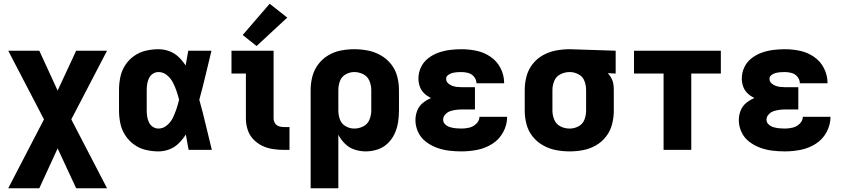

<svg xmlns="http://www.w3.org/2000/svg" viewBox="-20 -801 4504 1026"><path d="M24 205H190L288 -8L387 205H552L361 -163L552 -530H387L288 -317L190 -530H24L215 -163Z M827 8Q857 8 885.5 -3Q914 -14 935.5 -35.5Q957 -57 973 -82Q981 -41 988 0H1112Q1095 -67 1079.5 -134Q1064 -201 1045 -268Q1063 -333 1078.5 -399Q1094 -465 1110 -530H986Q979 -491 972 -451Q956 -476 934.5 -496.5Q913 -517 885 -527.5Q857 -538 827 -538Q792 -538 758.5 -530Q725 -522 696.5 -502Q668 -482 649 -452.5Q630 -423 623 -389Q616 -355 616 -320V-210Q616 -176 623 -142Q630 -108 649 -78.5Q668 -49 696.5 -28.5Q725 -8 758.5 0Q792 8 827 8ZM827 -114Q811 -114 797 -123Q783 -132 776 -147Q769 -162 766.5 -178Q764 -194 764 -210V-320Q764 -336 766.5 -352Q769 -368 776 -383Q783 -398 797 -407Q811 -416 827 -416Q852 -416 872 -399.5Q892 -383 903.5 -361Q915 -339 923 -315.5Q931 -292 937 -268Q931 -243 923 -219Q915 -195 904 -172Q893 -149 872.5 -131.5Q852 -114 827 -114Z M1498 0H1527V-122H1498Q1484 -122 1471 -126Q1458 -130 1450 -142Q1442 -154 1442 -168V-530H1217V-408H1294V-168Q1294 -138 1303 -109Q1312 -80 1333 -57.5Q1354 -35 1381 -22Q1408 -9 1438 -4.5Q1468 0 1498 0ZM1351 -555 1515 -707 1421 -781 1277 -614Z M1640 205H1788V-81Q1802 -54 1824 -32.5Q1846 -11 1875 -1.5Q1904 8 1935 8Q1966 8 1997 -2Q2028 -12 2051.5 -34.5Q2075 -57 2088.5 -86Q2102 -115 2107 -146.5Q2112 -178 2112 -210V-320Q2112 -357 2102.5 -393Q2093 -429 2070 -458Q2047 -487 2014.5 -505.5Q1982 -524 1946 -531Q1910 -538 1873 -538Q1837 -538 1801 -531Q1765 -524 1733.5 -505Q1702 -486 1680 -456.5Q1658 -427 1649 -391.5Q1640 -356 1640 -320ZM1873 -114Q1849 -114 1827 -126.5Q1805 -139 1796.5 -162.5Q1788 -186 1788 -210V-320Q1788 -344 1796.5 -367.5Q1805 -391 1827 -403.5Q1849 -416 1873 -416Q1898 -416 1921 -404.5Q1944 -393 1954 -369Q1964 -345 1964 -320V-210Q1964 -185 1954 -161Q1944 -137 1921 -125.5Q1898 -114 1873 -114Z M2446 8Q2489 8 2531.5 -0.5Q2574 -9 2611 -32.5Q2648 -56 2669 -95Q2690 -134 2690 -177H2542Q2542 -156 2525.5 -140Q2509 -124 2488 -119Q2467 -114 2446 -114Q2431 -114 2416 -115.5Q2401 -117 2386.5 -121Q2372 -125 2360 -135.5Q2348 -146 2348 -161Q2348 -177 2359.5 -189.5Q2371 -202 2386 -207Q2401 -212 2416.5 -214Q2432 -216 2448 -216H2518V-335H2448Q2435 -335 2422 -336.5Q2409 -338 2396.5 -342.5Q2384 -347 2374 -356.5Q2364 -366 2364 -380Q2364 -392 2374.5 -400Q2385 -408 2397 -411Q2409 -414 2421 -415Q2433 -416 2446 -416Q2464 -416 2482.5 -411Q2501 -406 2513.5 -390.5Q2526 -375 2526 -357V-356H2674V-358Q2674 -399 2655 -436.5Q2636 -474 2601.5 -497.5Q2567 -521 2527 -529.5Q2487 -538 2446 -538Q2414 -538 2383 -534Q2352 -530 2322.5 -519.5Q2293 -509 2268 -489.5Q2243 -470 2229.5 -441.5Q2216 -413 2216 -381Q2216 -359 2223.5 -338Q2231 -317 2247 -302Q2263 -287 2283 -277Q2259 -267 2239 -250.5Q2219 -234 2209.5 -209.5Q2200 -185 2200 -159Q2200 -126 2214.5 -95Q2229 -64 2256 -43.5Q2283 -23 2314.5 -11.5Q2346 0 2379 4Q2412 8 2446 8Z M3024 8Q3061 8 3097 1Q3133 -6 3165 -24.5Q3197 -43 3219.5 -72.5Q3242 -102 3251 -138Q3260 -174 3260 -210V-320Q3260 -337 3257.5 -353Q3255 -369 3247 -383.5Q3239 -398 3228 -410L3270 -408V-530L3025 -538H3024Q2987 -538 2950.5 -531Q2914 -524 2881.5 -506Q2849 -488 2826 -458.5Q2803 -429 2793.5 -393Q2784 -357 2784 -320V-210Q2784 -173 2793.5 -137Q2803 -101 2826 -72Q2849 -43 2881.5 -24.5Q2914 -6 2950.5 1Q2987 8 3024 8ZM3024 -114Q2998 -114 2975 -125.5Q2952 -137 2942 -161Q2932 -185 2932 -210V-320Q2932 -345 2942 -369Q2952 -393 2975.5 -404.5Q2999 -416 3024 -416Q3049 -416 3071.5 -404Q3094 -392 3103 -368.5Q3112 -345 3112 -320V-210Q3112 -185 3103 -161.5Q3094 -138 3071.5 -126Q3049 -114 3024 -114Z M3526 0H3674V-408H3832V-530H3368V-408H3526Z M4174 8Q4217 8 4259.5 -0.5Q4302 -9 4339 -32.5Q4376 -56 4397 -95Q4418 -134 4418 -177H4270Q4270 -156 4253.5 -140Q4237 -124 4216 -119Q4195 -114 4174 -114Q4159 -114 4144 -115.5Q4129 -117 4114.5 -121Q4100 -125 4088 -135.5Q4076 -146 4076 -161Q4076 -177 4087.5 -189.5Q4099 -202 4114 -207Q4129 -212 4144.5 -214Q4160 -216 4176 -216H4246V-335H4176Q4163 -335 4150 -336.5Q4137 -338 4124.5 -342.5Q4112 -347 4102 -356.5Q4092 -366 4092 -380Q4092 -392 4102.5 -400Q4113 -408 4125 -411Q4137 -414 4149 -415Q4161 -416 4174 -416Q4192 -416 4210.5 -411Q4229 -406 4241.5 -390.5Q4254 -375 4254 -357V-356H4402V-358Q4402 -399 4383 -436.5Q4364 -474 4329.5 -497.5Q4295 -521 4255 -529.5Q4215 -538 4174 -538Q4142 -538 4111 -534Q4080 -530 4050.5 -519.5Q4021 -509 3996 -489.5Q3971 -470 3957.5 -441.5Q3944 -413 3944 -381Q3944 -359 3951.5 -338Q3959 -317 3975 -302Q3991 -287 4011 -277Q3987 -267 3967 -250.5Q3947 -234 3937.5 -209.5Q3928 -185 3928 -159Q3928 -126 3942.5 -95Q3957 -64 3984 -43.5Q4011 -23 4042.5 -11.5Q4074 0 4107 4Q4140 8 4174 8Z"/></svg>

Font: Iosevka Sparkle Heavy
Style: Regular
Weight: 900
Designer: Belleve Invis
Foundry: Belleve Invis
Version: Version 4.5.0; ttfautohint (v1.8.3)